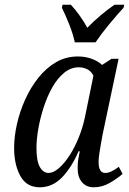

<svg xmlns="http://www.w3.org/2000/svg" viewBox="-20 -786 550 816"><path d="M149 10Q93 10 66.5 -38Q40 -86 40 -157Q40 -205 52 -258.5Q64 -312 87 -363Q110 -414 143 -455.5Q176 -497 218 -521.5Q260 -546 311 -546Q343 -546 370 -536Q397 -526 414 -510L454 -536H484L416 -214Q414 -203 410 -181Q406 -159 402.5 -136Q399 -113 399 -98Q399 -51 427 -51Q441 -51 455.5 -58.5Q470 -66 485 -77L501 -47Q481 -29 448 -9.5Q415 10 378 10Q347 10 328.5 -11.5Q310 -33 310 -71Q310 -93 312.5 -108.5Q315 -124 319 -143H314Q283 -72 242.5 -31Q202 10 149 10ZM186 -51Q207 -51 230.5 -71.5Q254 -92 276 -126Q298 -160 315 -202.5Q332 -245 341 -288L377 -464Q369 -482 352 -491Q335 -500 315 -500Q281 -500 252.5 -476.5Q224 -453 202.5 -415Q181 -377 166 -331Q151 -285 143 -239.5Q135 -194 135 -158Q135 -101 149.5 -76Q164 -51 186 -51ZM298 -606Q290 -643 273.5 -684Q257 -725 243 -753L246 -766H281Q299 -747 318 -720.5Q337 -694 351 -668Q376 -694 408 -721Q440 -748 467 -766H508L505 -753Q479 -725 445 -684Q411 -643 386 -606Z"/></svg>

Font: Noto Serif Condensed
Style: Italic
Weight: 400
Width: 3
Italic angle: -12°
Designer: Monotype Design Team
Foundry: Monotype Imaging Inc.
Version: Version 2.014; ttfautohint (v1.8.4.7-5d5b)